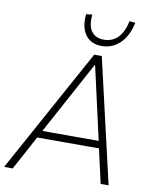

<svg xmlns="http://www.w3.org/2000/svg" viewBox="-99 -998 868 1073"><g transform="rotate(10 334.5 -462.0)"><path d="M-1 0 386 -705H429L592 0H547L501 -204L525 -194H130L158 -204L48 0ZM399 -649 171 -228 153 -235H516L496 -228L401 -649ZM418 -760Q378 -760 350.5 -778.5Q323 -797 310 -832.5Q297 -868 302 -920L337 -924Q330 -862 353 -829.5Q376 -797 424 -797Q473 -797 504.5 -830Q536 -863 548 -924L581 -920Q565 -843 521.5 -801.5Q478 -760 418 -760Z"/></g></svg>

Font: Nunito Sans 10pt SemiCondensed ExtraLight
Style: Italic
Weight: 250
Width: 4
Italic angle: -9°
Designer: Vernon Adams
Foundry: Vernon Adams
Version: Version 3.101;gftools[0.9.27]